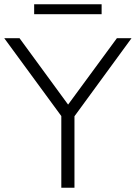

<svg xmlns="http://www.w3.org/2000/svg" viewBox="-27 -885 640 905"><path d="M262 0V-338L-7 -705H65L294 -392L524 -705H593L324 -337V0ZM134 -818V-865H452V-818Z"/></svg>

Font: Nunito Sans Light
Style: Regular
Weight: 300
Designer: Vernon Adams
Foundry: Vernon Adams
Version: Version 3.101; ttfautohint (v1.8.4.7-5d5b);gftools[0.9.27]